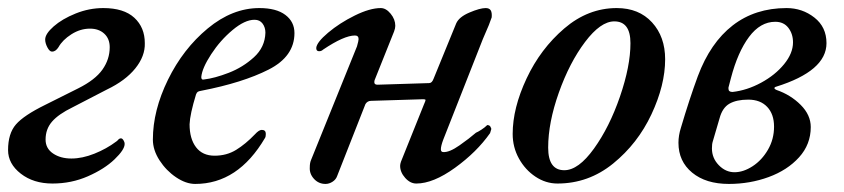

<svg xmlns="http://www.w3.org/2000/svg" viewBox="-29 -441 2092 476"><path d="M-9 -69Q-9 -110 10.5 -132.5Q30 -155 83 -181L165 -222Q207 -243 225 -268.5Q243 -294 243 -324Q243 -345 229.5 -357.5Q216 -370 194 -370Q170 -370 148 -356Q126 -342 116 -324Q109 -313 100 -313Q94 -313 88.5 -323.5Q83 -334 83 -343Q83 -357 104 -375.5Q125 -394 158.5 -407.5Q192 -421 227 -421Q278 -421 304 -397Q330 -373 330 -334Q331 -302 306.5 -271.5Q282 -241 236 -219L151 -175Q116 -158 100 -139.5Q84 -121 84 -95Q84 -73 102.5 -60.5Q121 -48 148 -48Q175 -48 205 -60Q235 -72 259 -90Q261 -91 264 -94.5Q267 -98 271 -98Q274 -98 277 -93.5Q280 -89 280 -84Q280 -70 255 -46Q230 -22 189 -4Q148 14 101 14Q54 14 22.5 -10.5Q-9 -35 -9 -69Z M350 -95Q350 -167 387.5 -243.5Q425 -320 486 -370.5Q547 -421 614 -421Q656 -421 678.5 -404Q701 -387 701 -359Q701 -301 637 -268.5Q573 -236 470 -216Q464 -215 461.5 -213.5Q459 -212 457 -207Q442 -158 441 -133Q441 -97 457 -76Q473 -55 503 -55Q533 -55 556.5 -69.5Q580 -84 603 -108Q613 -119 620 -119Q630 -119 630 -109Q630 -102 628 -99Q561 15 455 15Q432 15 407.5 -1.5Q383 -18 366.5 -43.5Q350 -69 350 -95ZM629 -360Q629 -373 622 -382.5Q615 -392 602 -392Q578 -392 547.5 -366.5Q517 -341 494.5 -306.5Q472 -272 470 -250Q470 -242 477 -244Q503 -247 538 -260.5Q573 -274 600.5 -299Q628 -324 629 -360Z M739 -26Q739 -37 742 -44L856 -326Q860 -340 860 -344Q860 -353 851 -353Q824 -353 772 -318Q768 -314 762 -314Q755 -314 755 -322Q756 -336 784.5 -360Q813 -384 850.5 -402.5Q888 -421 915 -421Q928 -421 939.5 -407Q951 -393 951 -377Q951 -371 948 -363L900 -243Q899 -241 899 -237Q899 -231 907 -231L1035 -235Q1042 -235 1046 -246L1102 -383Q1109 -399 1135 -410Q1161 -421 1175 -421Q1184 -421 1187.5 -415.5Q1191 -410 1190 -398Q1190 -397 1183 -379L1168 -344L1070 -95Q1064 -79 1064 -71Q1064 -64 1070 -64Q1085 -63 1110 -80.5Q1135 -98 1151 -112Q1156 -114 1164.5 -119.5Q1173 -125 1179 -131Q1182 -131 1184.5 -129.5Q1187 -128 1187 -126Q1189 -124 1189 -121Q1189 -120 1186 -111Q1153 -64 1099 -25Q1045 14 1003 14Q988 14 975.5 0Q963 -14 963 -30Q963 -34 965 -40L1022 -182Q1026 -191 1026 -193Q1026 -195 1020 -195L891 -191Q882 -191 877 -183L807 -5Q804 4 795.5 9.5Q787 15 778 15Q761 15 749.5 2.5Q738 -10 739 -26Z M1242 -109Q1242 -173 1276.5 -246.5Q1311 -320 1370 -370.5Q1429 -421 1500 -421Q1555 -421 1587.5 -385.5Q1620 -350 1620 -294Q1620 -230 1586 -157.5Q1552 -85 1491 -35.5Q1430 14 1353 14Q1324 14 1298.5 -3Q1273 -20 1257.5 -48Q1242 -76 1242 -109ZM1534 -334Q1534 -388 1494 -388Q1460 -388 1421.5 -337Q1383 -286 1356.5 -211.5Q1330 -137 1330 -75Q1330 -19 1370 -19Q1405 -19 1443.5 -72.5Q1482 -126 1508 -201.5Q1534 -277 1534 -334Z M1653 -87Q1653 -105 1659 -124Q1680 -195 1701 -252Q1732 -335 1787.5 -378Q1843 -421 1921 -421Q1960 -421 1990 -397.5Q2020 -374 2020 -334Q2020 -265 1895 -226Q1891 -225 1891 -222.5Q1891 -220 1896 -218Q1931 -206 1956 -181Q1981 -156 1981 -126Q1981 -83 1952 -51Q1923 -19 1876.5 -2Q1830 15 1778 15Q1721 15 1687 -13Q1653 -41 1653 -87ZM1937 -336Q1937 -357 1925.5 -372Q1914 -387 1893 -387Q1856 -387 1828 -349.5Q1800 -312 1783 -247L1777 -224V-221Q1777 -213 1787 -213Q1823 -217 1858 -236Q1893 -255 1915 -282Q1937 -309 1937 -336ZM1890 -127Q1890 -158 1873 -176Q1856 -194 1826 -194Q1797 -194 1779.5 -184Q1762 -174 1755 -148L1738 -90Q1736 -84 1736 -73Q1736 -49 1753 -31.5Q1770 -14 1792 -14Q1814 -14 1837 -29Q1860 -44 1875 -70Q1890 -96 1890 -127Z"/></svg>

Font: EB Garamond Medium
Style: Italic
Weight: 500
Italic angle: -17.2°
Designer: Georg Duffner and Octavio Pardo
Foundry: Georg Duffner
Version: Version 1.000